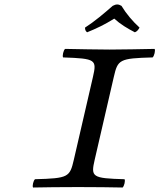

<svg xmlns="http://www.w3.org/2000/svg" viewBox="-20 -834 711 856"><path d="M402.2 -122 487.4 -491C505.1 -568 511.5 -574 660.4 -578C667.8 -584 673.8 -610 669.2 -616C620 -615 515 -613 468.5 -613C424.5 -613 320 -615 270.2 -616C262.8 -610 256.8 -584 261.4 -578C407.3 -573 412.1 -568 394.4 -491L309.2 -122C291.2 -44 285 -39 136.1 -35C128.7 -29 122.9 -4 127.5 2C176.8 1 250 0 328 0C405.6 0 476.8 1 526.5 2C533.9 -4 539.7 -29 535.1 -35C390 -39 384.4 -45 402.2 -122ZM521.5 -808C507.9 -815.7 498.5 -816.4 482.5 -808C443.7 -774 402.6 -739 359.1 -711C359.1 -702 360.7 -696 368.3 -690C410.2 -707 446.1 -724 489.4 -751C516.6 -726 546.5 -708 581.3 -690C591.3 -693.8 597.2 -701.9 602.1 -711C572.4 -738 543.2 -772 521.5 -808Z"/></svg>

Font: Linux Libertine Mono O
Style: Mono Oblique
Weight: 400
Italic angle: -13°
Designer: Philipp H. Poll
Foundry: Philipp H. Poll
Version: Version 5.1.7